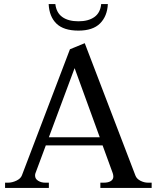

<svg xmlns="http://www.w3.org/2000/svg" viewBox="-20 -927 773 947"><path d="M220 -907H253Q258 -864 287.5 -843Q317 -822 367 -822Q416 -822 445.5 -843Q475 -864 479 -907H512Q509 -847 473.5 -811.5Q438 -776 367 -776Q294 -776 258.5 -810.5Q223 -845 220 -907ZM728 -26V0H475V-26H492Q514 -26 526.5 -34Q539 -42 539 -56Q539 -64 536 -73L486 -210H206L155 -73Q153 -69 153 -61Q153 -45 168 -35.5Q183 -26 203 -26H221V0H5V-26H20Q40 -26 61 -36Q82 -46 88 -62L325 -684L398 -714L648 -61Q654 -45 672.5 -35.5Q691 -26 710 -26ZM472 -250 348 -591 221 -250Z"/></svg>

Font: TavirajRegular
Style: Regular
Weight: 400
Designer: Katatrad Team
Foundry: CadsonDemak
Version: Version 1.000